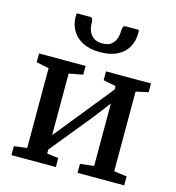

<svg xmlns="http://www.w3.org/2000/svg" viewBox="-117 -904 918 1004"><g transform="rotate(15 342.0 -402.5)"><path d="M36.5 0V-48.5L106.5 -57.5V-489.5L38.5 -503.5V-551H290.5V-503.5L215 -489.5V-156L284 -241.5L469 -471V-489.5L401 -503.5V-551H644.5V-503.5L577.5 -489V-57.5L647 -48.5V0H394.5V-48.5L469 -57.5V-395.5L395 -299L215 -78V-56.5L277 -48.5V0ZM247.5 -805Q258 -805 260.8 -793.5Q263.5 -782 263.5 -769.5Q263.5 -752.5 270.8 -733.2Q278 -714 295.8 -700.5Q313.5 -687 344.5 -687Q374.5 -687 391.5 -700.5Q408.5 -714 415.2 -733.2Q422 -752.5 422 -769.5Q422 -782 425 -793.5Q428 -805 438 -805H511Q511.5 -801 511.8 -795.5Q512 -790 512 -786Q512 -746 494 -712.8Q476 -679.5 438.5 -659.8Q401 -640 343.5 -640Q287.5 -640 249.5 -659.8Q211.5 -679.5 192.5 -712.8Q173.5 -746 173.5 -786Q173.5 -791 174 -795.5Q174.5 -800 174.5 -805Z"/></g></svg>

Font: Merriweather 28pt Medium
Style: Regular
Weight: 500
Version: Version 2.100